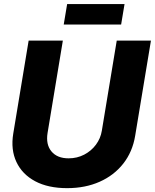

<svg xmlns="http://www.w3.org/2000/svg" viewBox="-20 -931 776 962"><path d="M316.4 11.7Q221.2 11.7 156.2 -22.9Q91.3 -57.6 62.3 -119.4Q33.2 -181.2 46.4 -261.7L123.5 -727.5H294.9L218.3 -264.6Q209 -207 237.8 -172.4Q266.6 -137.7 323.7 -137.7Q366.2 -137.7 401.9 -156.2Q437.5 -174.8 460.7 -206.1Q483.9 -237.3 490.2 -275.9L564.9 -727.5H736.3L657.2 -250.5Q644 -170.4 597.7 -111.3Q551.3 -52.2 479.2 -20.3Q407.2 11.7 316.4 11.7ZM604 -910.6 586.9 -808.1H299.3L316.4 -910.6Z"/></svg>

Font: Inter Display ExtraBold
Style: Italic
Weight: 800
Italic angle: -9.39999°
Designer: Rasmus Andersson
Foundry: rsms
Version: Version 4.000;git-a52131595